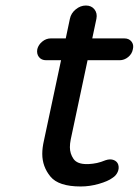

<svg xmlns="http://www.w3.org/2000/svg" viewBox="-20 -669 502 695"><path d="M387 -25Q371 -13 338 -3.5Q305 6 272 6Q192 6 162.5 -30Q133 -66 133 -112Q133 -134 139 -160L201 -451H147Q130 -451 121 -462.5Q112 -474 115 -491Q119 -507 133 -518.5Q147 -530 164 -530H218L233 -601Q237 -621 254 -635Q271 -649 291 -649Q311 -649 322 -635Q333 -621 329 -601L314 -530H430Q447 -530 456 -518.5Q465 -507 461 -491Q458 -474 444 -462.5Q430 -451 413 -451H297L236 -164Q233 -149 233 -136Q233 -113 246 -94Q259 -75 294 -75Q297 -75 300 -75Q317 -76 331 -79Q345 -82 362 -89Q371 -92 378 -92Q389 -92 397 -87Q405 -82 408 -73Q412 -60 406 -46.5Q400 -33 387 -25ZM362 -89Q362 -89 362 -89Q362 -89 362 -89Q362 -89 362 -89Q362 -89 362 -89Z"/></svg>

Font: Sepalumica Med
Style: Italic
Weight: 500
Italic angle: -12°
Designer: Julieta Ulanovsky
Foundry: Julieta Ulanovsky
Version: Version 7.200